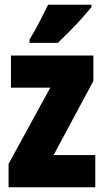

<svg xmlns="http://www.w3.org/2000/svg" viewBox="-20 -786 437 806"><path d="M380 0H16V-98L191 -418H26V-553H372V-446L205 -135H380ZM364 -756Q350 -739 326.5 -712.5Q303 -686 275.5 -658Q248 -630 223 -606H104V-620Q128 -660 147 -696.5Q166 -733 182 -766H364Z"/></svg>

Font: Noto Sans Sinhala UI ExtraCondensed Black
Style: Regular
Weight: 900
Width: 2
Designer: Jelle Bosma - Monotype Design Team
Foundry: Monotype Imaging Inc.
Version: Version 2.006; ttfautohint (v1.8.4.7-5d5b)